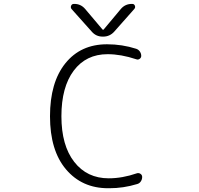

<svg xmlns="http://www.w3.org/2000/svg" viewBox="-20 -995 1040 1003"><path d="M611.3 -948.2Q633.8 -974.6 668.9 -974.6H670.9Q680.7 -974.6 684.6 -965.3Q688.5 -956.1 681.6 -948.2L577.1 -830.1Q553.7 -803.7 518.6 -803.7H516.6Q481.4 -803.7 459 -830.1L353.5 -948.2Q347.7 -956.1 351.6 -965.3Q355.5 -974.6 366.2 -974.6H368.2Q402.3 -974.6 424.8 -948.2L515.6 -840.8Q518.6 -837.9 521.5 -840.8ZM695.3 -89.8Q705.1 -92.8 713.9 -86.9Q722.7 -81.1 722.7 -70.3Q722.7 -57.6 715.3 -46.9Q708 -36.1 695.3 -33.2Q625 -11.7 550.8 -11.7Q547.9 -11.7 544.9 -11.7Q408.2 -11.7 324.7 -110.4Q241.2 -209 241.2 -387.7Q241.2 -564.5 321.3 -664.1Q401.4 -763.7 539.1 -763.7Q618.2 -763.7 691.4 -740.2Q703.1 -736.3 710.4 -726.1Q717.8 -715.8 717.8 -703.1Q717.8 -693.4 709.5 -687.5Q701.2 -681.6 691.4 -685.5Q612.3 -711.9 542 -711.9Q429.7 -711.9 365.2 -626Q300.8 -540 300.8 -387.7Q300.8 -235.4 367.7 -149.4Q434.6 -63.5 547.9 -63.5Q619.1 -63.5 695.3 -89.8Z"/></svg>

Font: Gen Jyuu Gothic L Monospace Light
Style: Regular
Weight: 300
Designer: [Source Han Sans]
Ryoko NISHIZUKA  (kana & ideographs); Paul D. Hunt (Latin, Greek & Cyrillic); Wenlong ZHANG  (bopomofo
Version: Version 1.002.20150607